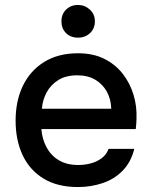

<svg xmlns="http://www.w3.org/2000/svg" viewBox="-20 -749 614 775"><path d="M295 6Q212 6 156 -28Q100 -62 71.5 -122.5Q43 -183 43 -262Q43 -342 72.5 -403Q102 -464 158.5 -499Q215 -534 295 -534Q356 -534 401 -511.5Q446 -489 475.5 -451Q505 -413 519 -366.5Q533 -320 531 -270Q531 -259 530 -249Q529 -239 528 -228H147Q150 -188 167.5 -155Q185 -122 217 -102.5Q249 -83 296 -83Q322 -83 346.5 -89.5Q371 -96 390.5 -110.5Q410 -125 418 -148H522Q509 -95 475.5 -60.5Q442 -26 394.5 -10Q347 6 295 6ZM149 -310H429Q428 -349 411 -379.5Q394 -410 364 -427.5Q334 -445 292 -445Q246 -445 215.5 -426Q185 -407 168.5 -376.5Q152 -346 149 -310ZM295 -597Q265 -597 246.5 -615.5Q228 -634 228 -663Q228 -692 247 -710.5Q266 -729 295 -729Q322 -729 342.5 -710.5Q363 -692 363 -663Q363 -634 343.5 -615.5Q324 -597 295 -597Z"/></svg>

Font: Onest Medium
Style: Regular
Weight: 500
Designer: Dmitri Voloshin, Andrey Kudryavtsev
Foundry: Dmitri Voloshin, Andrey Kudryavtsev
Version: Version 1.000;gftools[0.9.33]